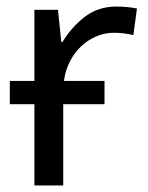

<svg xmlns="http://www.w3.org/2000/svg" viewBox="-20 -566 453 586"><path d="M299 -319V-248H10V-319ZM335 -546Q350 -546 367.5 -544.5Q385 -543 398 -540L387 -459Q374 -462 358.5 -464Q343 -466 329 -466Q288 -466 252 -443.5Q216 -421 194.5 -380.5Q173 -340 173 -286V0H85V-536H157L167 -438H171Q197 -482 238 -514Q279 -546 335 -546Z"/></svg>

Font: Noto IKEA Latin
Style: Regular
Weight: 400
Designer: Monotype Design Team
Foundry: Monotype Imaging Inc.
Version: Version 1.0